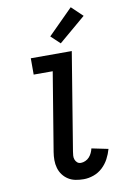

<svg xmlns="http://www.w3.org/2000/svg" viewBox="-106 -1045 711 1112"><g transform="rotate(-10 250.0 -489.0)"><path d="M294 8Q269 8 246 3.5Q223 -1 204 -13Q185 -25 171.5 -43Q158 -61 151.5 -83.5Q145 -106 145 -130Q145 -154 149 -178L225 -639H113V-735H354L260 -162Q258 -150 257 -137.5Q256 -125 260 -114Q264 -103 272.5 -95.5Q281 -88 294 -88Q307 -88 320.5 -94Q334 -100 343.5 -110.5Q353 -121 359 -134Q365 -147 368 -160L465 -140Q457 -111 442.5 -83.5Q428 -56 405 -34.5Q382 -13 352.5 -2.5Q323 8 294 8ZM299 -790 246 -840 392 -986 457 -924Z"/></g></svg>

Font: Iosevka Curly
Style: Bold Italic
Weight: 700
Italic angle: -9°
Monospace: yes
Designer: Belleve Invis
Foundry: Belleve Invis
Version: Version 22.1.2; ttfautohint (v1.8.4)